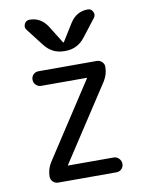

<svg xmlns="http://www.w3.org/2000/svg" viewBox="-85 -821 671 882"><g transform="rotate(-10 250.0 -380.0)"><path d="M156.2 -634.8 92.8 -716.8Q83 -729.5 90.3 -744.6Q97.7 -759.8 114.3 -759.8Q166 -759.8 196.3 -713.9L248 -630.9Q248 -629.9 250 -629.9Q252 -629.9 252 -630.9L303.7 -713.9Q334 -759.8 385.7 -759.8Q401.4 -759.8 409.2 -745.1Q417 -730.5 407.2 -716.8L343.8 -634.8Q308.6 -589.8 252.9 -589.8H247.1Q191.4 -589.8 156.2 -634.8ZM98.6 -97.7 327.1 -448.2 328.1 -449.2V-450.2Q328.1 -451.2 327.1 -451.2H114.3Q100.6 -451.2 90.3 -461.4Q80.1 -471.7 80.1 -485.8Q80.1 -500 89.8 -509.8Q99.6 -519.5 114.3 -519.5H385.7Q399.4 -519.5 409.7 -509.8Q419.9 -500 419.9 -486.3Q419.9 -452.1 401.4 -421.9L172.9 -72.3L171.9 -71.3V-70.3Q171.9 -69.3 172.9 -69.3H385.7Q399.4 -69.3 409.7 -58.6Q419.9 -47.9 419.9 -33.7Q419.9 -19.5 410.2 -9.8Q400.4 0 385.7 0H114.3Q100.6 0 90.3 -9.8Q80.1 -19.5 80.1 -34.2Q80.1 -67.4 98.6 -97.7Z"/></g></svg>

Font: Rounded Mgen+ 2m regular
Style: Regular
Weight: 400
Designer: [Source Han Sans]
Ryoko NISHIZUKA  (kana & ideographs); Paul D. Hunt (Latin, Greek & Cyrillic); Wenlong ZHANG  (bopomofo
Version: Version 1.059.20150602